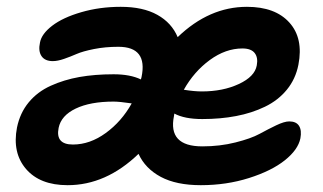

<svg xmlns="http://www.w3.org/2000/svg" viewBox="-20 -542 947 563"><path d="M178.2 1Q97.2 1 56.4 -46.4Q15.6 -93.8 29.8 -168Q38.6 -210.9 64.2 -241.9Q89.8 -272.9 128.7 -290.5Q167.5 -308.1 212.9 -316.2Q258.3 -324.2 313 -324.2Q361.8 -324.2 393.1 -309.1Q393.6 -310.1 394 -312.3Q394.5 -314.5 395 -315.9Q413.6 -404.8 327.1 -404.8Q288.6 -404.8 255.6 -398.2Q222.7 -391.6 204.8 -383.8Q187 -376 168 -369.4Q148.9 -362.8 134.8 -362.8Q111.8 -362.8 101.8 -377.4Q91.8 -392.1 97.2 -417Q101.6 -442.4 133.1 -466.6Q164.6 -490.7 218.5 -506.3Q272.5 -522 334 -522Q399.4 -522 441.4 -498.5Q483.4 -475.1 501 -433.1Q593.3 -522 704.1 -522Q787.1 -522 828.6 -475.8Q870.1 -429.7 855 -352.1Q846.7 -310.1 821 -278.8Q795.4 -247.6 756.8 -229Q718.3 -210.4 672.4 -201.7Q626.5 -192.9 573.2 -192.9Q521 -192.9 491.2 -209Q491.2 -208 490.7 -205.6Q490.2 -203.1 490.2 -202.1Q471.7 -112.8 573.2 -112.8Q625 -112.8 670.4 -124.3Q715.8 -135.7 741 -149.4Q766.1 -163.1 790 -174.6Q814 -186 828.1 -186Q848.6 -186 856.9 -172.9Q865.2 -159.7 860.8 -136.2Q854 -103 815.2 -72Q776.4 -41 710.2 -20Q644 1 568.8 1Q497.1 1 451.4 -23.4Q405.8 -47.9 386.2 -90.8Q291 1 178.2 1ZM690.9 -399.9Q641.6 -399.9 595.2 -366Q548.8 -332 519 -278.8Q549.8 -273.9 571.8 -273.9Q633.8 -273.9 680.4 -295.7Q727.1 -317.4 732.9 -350.1Q737.3 -373 726.8 -386.5Q716.3 -399.9 690.9 -399.9ZM151.9 -167Q142.1 -118.2 193.8 -118.2Q243.7 -118.2 290 -151.9Q336.4 -185.5 366.2 -238.8Q330.1 -244.1 313 -244.1Q244.6 -244.1 201.9 -223.6Q159.2 -203.1 151.9 -167Z"/></svg>

Font: Shantell Sans Irregular Bouncy
Style: Italic
Weight: 600
Italic angle: -11.31°
Designer: Stephen Nixon, Anya Danilova, Shantell Martin
Foundry: Arrow Type
Version: Version 1.006;[9816181b4]